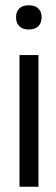

<svg xmlns="http://www.w3.org/2000/svg" viewBox="-20 -709 211 729"><path d="M54 -500V0H126V-500ZM41 -642C41 -615 58 -597 89 -597C121 -597 137 -614 138 -642V-644C138 -672 121 -689 89 -689C58 -689 41 -672 41 -644Z"/></svg>

Font: LT Wave Alt Light
Style: Regular
Weight: 300
Designer: Daniel Lyons
Version: Version 2.5 (Glyphs App)